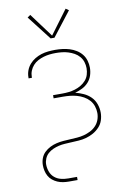

<svg xmlns="http://www.w3.org/2000/svg" viewBox="-103 -805 706 1080"><g transform="rotate(-10 250.0 -265.5)"><path d="M200 215Q184 215 167.5 212.5Q151 210 136 203.5Q121 197 108 186.5Q95 176 87 161.5Q79 147 75.5 131Q72 115 72 99Q72 79 79 60Q86 41 100.5 27Q115 13 133 4Q151 -5 170.5 -9.5Q190 -14 209.5 -15.5Q229 -17 249 -18Q269 -19 289 -20.5Q309 -22 328 -27Q347 -32 365 -41Q383 -50 397 -64.5Q411 -79 418 -98Q425 -117 425 -137Q425 -157 418.5 -176.5Q412 -196 398.5 -211Q385 -226 367 -236Q349 -246 329.5 -251.5Q310 -257 290 -259Q270 -261 250 -261H197V-279H250Q269 -279 287 -281Q305 -283 323 -288.5Q341 -294 357 -303.5Q373 -313 385.5 -327Q398 -341 403.5 -359Q409 -377 409 -396Q409 -414 403.5 -431.5Q398 -449 386 -463Q374 -477 358 -486Q342 -495 324.5 -500.5Q307 -506 289 -508Q271 -510 253 -510Q235 -510 217.5 -508Q200 -506 183 -501Q166 -496 150 -487.5Q134 -479 122 -465.5Q110 -452 103.5 -435.5Q97 -419 97 -401Q97 -400 97 -399Q97 -398 97 -396H78Q78 -398 78 -399Q78 -400 78 -402Q78 -422 85 -441Q92 -460 105.5 -475.5Q119 -491 136.5 -501.5Q154 -512 173 -518Q192 -524 212.5 -526Q233 -528 253 -528Q274 -528 294.5 -525.5Q315 -523 334.5 -517Q354 -511 372 -500Q390 -489 403 -473Q416 -457 422 -436.5Q428 -416 428 -396Q428 -373 421 -351.5Q414 -330 399 -313.5Q384 -297 364 -287Q344 -277 322 -271Q346 -265 369 -254.5Q392 -244 409.5 -226.5Q427 -209 435.5 -185Q444 -161 444 -136Q444 -114 437 -92.5Q430 -71 414.5 -54.5Q399 -38 379.5 -27Q360 -16 338.5 -10Q317 -4 294.5 -2.5Q272 -1 250 0H249Q232 1 214.5 2Q197 3 180 7Q163 11 147 18Q131 25 118 36.5Q105 48 98 64.5Q91 81 91 98Q91 119 98.5 139.5Q106 160 122 173.5Q138 187 158.5 192Q179 197 200 197H250V215ZM239 -596 132 -734 149 -746 250 -610 351 -746 368 -734 261 -596Z"/></g></svg>

Font: Zed Mono Thin
Style: Regular
Weight: 100
Monospace: yes
Designer: Belleve Invis
Foundry: Belleve Invis
Version: Version 1.0.0; ttfautohint (v1.8.4)